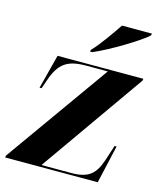

<svg xmlns="http://www.w3.org/2000/svg" viewBox="-115 -839 774 921"><g transform="rotate(15 272.0 -378.0)"><path d="M262 -605 260 -596H271C352 -630 490 -715 522 -746L525 -756H376C346 -712 299 -643 262 -605ZM-2 0H458L501 -189H491L466 -112C443 -44 413 -10 326 -10H176L539 -526L541 -536H115L71 -366H81L96 -409C126 -498 167 -526 260 -526H367L0 -10Z"/></g></svg>

Font: Noto Serif Display SemiCondensed ExtraBold
Style: Italic
Weight: 800
Width: 4
Italic angle: -12°
Designer: Monotype Design Team
Foundry: Monotype Imaging Inc.
Version: Version 2.009